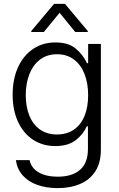

<svg xmlns="http://www.w3.org/2000/svg" viewBox="-20 -756 610 986"><path d="M61.5 66.4H131.8Q141.1 107.9 179.4 129.6Q217.8 151.4 276.4 151.4Q350.6 151.4 391.1 116Q431.6 80.6 431.6 9.8V-107.4H425.8Q406.7 -64.9 367.9 -35.4Q329.1 -5.9 263.7 -5.9Q200.2 -5.9 150.6 -37.8Q101.1 -69.8 73 -129.6Q44.9 -189.5 44.9 -269.5Q44.9 -349.6 72.5 -410.4Q100.1 -471.2 149.9 -504.6Q199.7 -538.1 264.6 -538.1Q330.6 -538.1 367.9 -507.3Q405.3 -476.6 426.8 -431.6H432.6V-530.3H498V13.7Q498 79.1 470 123Q441.9 167 391.8 188.5Q341.8 210 276.4 210Q217.3 210 171.1 193.4Q125 176.8 96.4 144.5Q67.9 112.3 61.5 66.4ZM432.6 -267.6Q432.6 -329.1 413.8 -376.7Q395 -424.3 358.9 -450.9Q322.8 -477.5 272.5 -477.5Q221.7 -477.5 185.5 -450Q149.4 -422.4 130.9 -374.8Q112.3 -327.1 112.3 -267.6Q112.3 -207.5 130.9 -161.9Q149.4 -116.2 185.5 -90.8Q221.7 -65.4 272.5 -65.4Q322.3 -65.4 358.4 -89.6Q394.5 -113.8 413.6 -159.4Q432.6 -205.1 432.6 -267.6ZM286.1 -690.4 205.1 -591.8H140.6V-596.7L257.8 -736.3H313.5L430.7 -596.7V-591.8H366.2Z"/></svg>

Font: Pretendard Std Light
Style: Regular
Weight: 300
Designer: Base glyphs from Inter by Rasmus Andersson; Hangeul glyphs from Noto Sans CJK(Source Han Sans) by Jang Soo-young and Kan
Foundry: Kil Hyung-jin
Version: Version 1.309